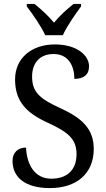

<svg xmlns="http://www.w3.org/2000/svg" viewBox="-20 -951 544 981"><path d="M211 -771H301C321 -816 366 -880 394 -918V-931H356C322 -904 283 -869 256 -835C228 -869 190 -904 156 -931H117V-918C146 -880 191 -816 211 -771ZM235 10C370 10 459 -63 459 -190C459 -294 397 -349 287 -399C179 -448 144 -483 144 -560C144 -630 184 -675 254 -675C331 -675 360 -612 360 -548C407 -548 435 -569 435 -612C435 -669 372 -724 260 -724C144 -724 57 -656 57 -545C57 -435 112 -375 224 -324C330 -275 371 -240 371 -163C371 -83 323 -38 242 -38C157 -38 117 -110 113 -197C70 -197 44 -170 44 -129C44 -46 107 10 235 10Z"/></svg>

Font: Noto Serif Thai SemiCondensed
Style: Regular
Weight: 400
Width: 4
Designer: Monotype Design Team
Foundry: Monotype Imaging Inc.
Version: Version 2.002